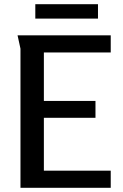

<svg xmlns="http://www.w3.org/2000/svg" viewBox="-20 -899 589 919"><path d="M64 -730H510V-648H190V-416H437V-335H190V-82H510V0H78V-666ZM149 -879H449V-810H149Z"/></svg>

Font: Rosario SemiBold
Style: Regular
Weight: 600
Designer: Hector Gatti
Foundry: Omnibus Type
Version: Version 1.101; ttfautohint (v1.8.1.43-b0c9)